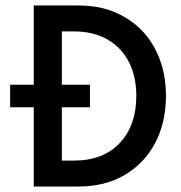

<svg xmlns="http://www.w3.org/2000/svg" viewBox="-20 -680 660 700"><path d="M266.5 0H103V-289H17V-371H103V-660H266.5Q342 -660 400.2 -634.8Q458.5 -609.5 498.8 -567.2Q539 -525 562 -464.8Q585 -404.5 585 -330Q585 -233.5 545.8 -159Q506.5 -84.5 434.8 -42.2Q363 0 266.5 0ZM249 -94.5Q356.5 -94.5 416.8 -158.8Q477 -223 477 -330Q477 -401 450 -453.8Q423 -506.5 372 -536Q321 -565.5 249 -565.5H205.5V-371H308V-289H205.5V-94.5Z"/></svg>

Font: Lucymar Sans Medium
Style: Regular
Weight: 500
Foundry: The League of Moveable Type (original font) / Main changes by Cristiano Sobral with portions from Mirco Monsees
Version: Version 2.001;August 30, 2020;FontCreator 13.0.0.2681 64-bit